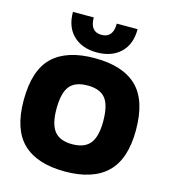

<svg xmlns="http://www.w3.org/2000/svg" viewBox="-127 -976 962 1087"><g transform="rotate(15 354.0 -432.5)"><path d="M165 -875H287Q287 -791 354 -791Q422 -791 422 -875H544Q544 -786 492.5 -737Q441 -688 354 -688Q268 -688 216.5 -737Q165 -786 165 -875ZM25 -320Q25 -496 107.5 -575Q190 -654 354 -654Q518 -654 600.5 -574.5Q683 -495 683 -320Q683 -150 600 -70Q517 10 354 10Q191 10 108 -69.5Q25 -149 25 -320ZM491 -320Q491 -414 459 -454Q427 -494 354 -494Q281 -494 249 -454Q217 -414 217 -320Q217 -231 249.5 -190.5Q282 -150 354 -150Q426 -150 458.5 -190.5Q491 -231 491 -320Z"/></g></svg>

Font: Kanit Bold
Style: Regular
Weight: 700
Designer: Katatrad Team
Foundry: CadsonDemak
Version: Version 1.000